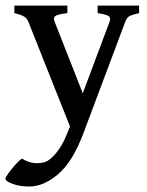

<svg xmlns="http://www.w3.org/2000/svg" viewBox="-44 -450 535 699"><path d="M462.4 -402.3Q435.1 -396 426 -390.4Q417 -384.8 412.1 -371.1L259.3 36.1Q220.7 138.7 168 183.8Q115.2 229 62.5 229Q27.3 229 1.5 219.2Q-24.4 209.5 -24.4 200.7Q-24.4 196.3 -13.4 180.9Q-2.4 165.5 12 149.4Q26.4 133.3 36.1 127.4Q58.6 141.6 81.1 143.6Q103.5 145.5 120.6 139.6Q137.7 133.8 159.4 108.2Q181.2 82.5 197.8 42.5L210.9 10.7L59.1 -371.1Q54.2 -383.8 42.5 -390.4Q30.8 -397 8.3 -402.3V-429.7H201.2V-402.3Q167 -397.9 158 -392.1Q148.9 -386.2 154.8 -371.1L257.3 -110.4L355 -371.1Q359.9 -385.3 351.3 -391.4Q342.8 -397.5 311.5 -402.3V-429.7H462.4Z"/></svg>

Font: Namdhinggo Medium
Style: Regular
Weight: 500
Designer: Victor Gaultney
Foundry: SIL International
Version: Version 3.001